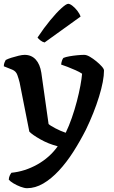

<svg xmlns="http://www.w3.org/2000/svg" viewBox="-27 -788 598 1008"><path d="M115 200Q101 200 81 192.5Q61 185 43.5 174.5Q26 164 19 155Q20 142 24.5 133Q29 124 33 119Q104 112 169 75.5Q234 39 276 -20Q226 -33 184 -57Q142 -81 127 -97L76 -355Q71 -375 64 -394.5Q57 -414 38 -422L-7 -440Q-7 -452 -3 -460.5Q1 -469 3 -473Q14 -479 33 -485Q52 -491 71 -495.5Q90 -500 102 -500Q138 -500 160.5 -475.5Q183 -451 190 -406L228 -137Q236 -129 263.5 -114.5Q291 -100 318 -91Q335 -126 350 -169Q365 -212 376.5 -256Q388 -300 395 -338Q402 -376 404 -401Q391 -410 369.5 -419.5Q348 -429 327.5 -437Q307 -445 294 -449Q295 -460 298.5 -470Q302 -480 306 -484Q318 -489 338 -492.5Q358 -496 379 -498Q400 -500 415 -500Q428 -500 445 -490Q462 -480 479 -466Q496 -452 507.5 -439Q519 -426 519 -418Q519 -365 493 -280.5Q467 -196 424 -107Q393 -46 357.5 9.5Q322 65 282 108Q242 151 200 175.5Q158 200 115 200ZM207 -565Q195 -568 185 -576Q175 -584 170 -591Q204 -642 237 -682Q270 -722 295.5 -745Q321 -768 331 -768Q340 -768 353.5 -757.5Q367 -747 379 -731.5Q391 -716 396 -701Z"/></svg>

Font: Texturina SemiBold
Style: Regular
Weight: 600
Designer: Guillermo Torres Carreño
Foundry: Omnibus-Type
Version: Version 1.002; ttfautohint (v1.8.3)